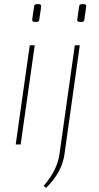

<svg xmlns="http://www.w3.org/2000/svg" viewBox="-20 -699 477 929"><path d="M158 -679H168Q181 -679 179 -666L170 -604Q169 -593 158 -593H148Q134 -593 136 -606L145 -668Q146 -679 158 -679ZM376 -679H386Q399 -679 397 -666L388 -604Q387 -593 376 -593H366Q352 -593 354 -606L363 -668Q364 -679 376 -679ZM80 0H56L124 -480H148ZM366 -480 292 47Q280 135 203 210L191 200Q257 126 268 45L342 -480Z"/></svg>

Font: Ezarion Thin
Style: Italic
Weight: 250
Italic angle: -8°
Designer: Natanael Gama
Version: Version 1.001;PS 001.001;hotconv 1.0.70;makeotf.lib2.5.58329